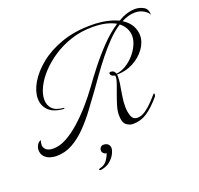

<svg xmlns="http://www.w3.org/2000/svg" viewBox="-154 -759 1153 1110"><g transform="rotate(-20 422.5 -203.5)"><path d="M70 37Q52 37 32 31Q12 25 -2.5 9.5Q-17 -6 -17 -32Q-17 -46 -7.5 -62.5Q2 -79 17 -80Q13 -76 11.5 -67Q10 -58 10 -51Q11 -34 25 -22Q39 -10 69 -10Q107 -10 148.5 -32.5Q190 -55 232.5 -92.5Q275 -130 315.5 -176Q356 -222 390 -269Q422 -314 465 -369Q508 -424 558 -476Q608 -528 660 -562Q636 -576 601 -584.5Q566 -593 518 -593Q448 -593 387 -573Q326 -553 276 -520Q226 -487 189.5 -447.5Q153 -408 133.5 -367.5Q114 -327 114 -293Q114 -260 134.5 -237.5Q155 -215 201 -211Q207 -211 207 -208Q207 -204 198 -205Q138 -210 109.5 -239.5Q81 -269 81 -312Q81 -357 110.5 -407.5Q140 -458 196 -503.5Q252 -549 332.5 -577.5Q413 -606 514 -606Q569 -606 610 -597Q651 -588 680 -574Q735 -607 787 -607Q813 -607 837.5 -593.5Q862 -580 862 -543Q856 -559 832.5 -573.5Q809 -588 778 -588Q757 -588 736 -582Q715 -576 695 -565Q730 -543 746 -514Q762 -485 762 -454Q762 -413 734 -374Q706 -335 660 -310.5Q614 -286 559 -286Q560 -282 560 -278Q560 -274 560 -269Q560 -240 551 -195Q549 -182 544.5 -154Q540 -126 540 -97Q540 -63 549.5 -37Q559 -11 586 -11Q611 -11 637 -29.5Q663 -48 685.5 -72Q708 -96 721 -111Q725 -111 725 -105Q725 -96 721 -91Q675 -37 636 -11.5Q597 14 550 14Q527 14 508 -1.5Q489 -17 489 -62Q489 -87 498 -117.5Q507 -148 518.5 -179Q530 -210 539 -235.5Q548 -261 548 -275Q548 -283 546 -285Q533 -287 526.5 -293.5Q520 -300 520 -306Q520 -314 530 -314Q552 -314 558 -292Q588 -295 617 -312.5Q646 -330 668.5 -355.5Q691 -381 704.5 -410Q718 -439 718 -466Q718 -490 707 -512.5Q696 -535 673 -553Q634 -528 596.5 -489.5Q559 -451 524.5 -407.5Q490 -364 460 -322Q430 -280 406 -246Q371 -198 334 -148Q297 -98 256 -56Q215 -14 169 11.5Q123 37 70 37ZM345 68Q365 68 374.5 78Q384 88 384 102Q384 116 373 137.5Q362 159 340 177Q318 195 284 200Q274 200 274 195Q274 191 282 189Q313 182 328 158.5Q343 135 348 119Q343 123 332 115Q321 107 321 94Q321 84 328 76Q335 68 345 68Z"/></g></svg>

Font: Luxurious Script
Style: Regular
Weight: 400
Designer: Robert E. Leuschke
Foundry: Robert E. Leuschke
Version: Version 1.010; ttfautohint (v1.8.3)